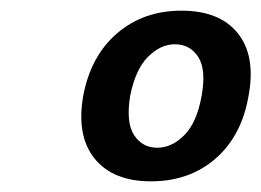

<svg xmlns="http://www.w3.org/2000/svg" viewBox="-20 -730 490 360"><path d="M263 -390Q192 -390 157.5 -432.5Q123 -475 136 -550Q150 -625 199.5 -667.5Q249 -710 320 -710Q392 -710 426 -667.5Q460 -625 446 -550Q433 -475 384 -432.5Q335 -390 263 -390ZM275 -453Q302 -453 325.5 -476.5Q349 -500 358 -550Q367 -600 351.5 -623.5Q336 -647 308 -647Q281 -647 257.5 -623.5Q234 -600 224 -550Q216 -500 231.5 -476.5Q247 -453 275 -453Z"/></svg>

Font: Cuprum Medium
Style: Italic
Weight: 500
Italic angle: -10°
Version: Version 3.000